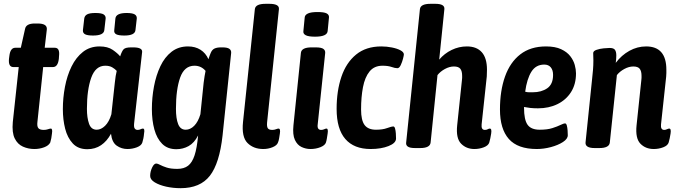

<svg xmlns="http://www.w3.org/2000/svg" viewBox="-20 -773 3543 1005"><path d="M160 7Q128 7 100 -5.5Q72 -18 57 -48.5Q42 -79 47 -134L78 -422H50Q23 -422 27 -465L29 -480Q34 -523 60 -523H89L111 -621Q116 -650 162 -650H177Q229 -650 225 -618L214 -523H267Q294 -523 289 -480L288 -465Q283 -422 257 -422H206L176 -136Q173 -112 180.5 -102.5Q188 -93 209 -93Q221 -93 231 -96.5Q241 -100 246 -100Q256 -100 252 -74Q251 -63 248.5 -49.5Q246 -36 243 -27Q235 -11 211 -2Q187 7 160 7Z M437 8Q389 8 361 -22Q333 -52 321 -99.5Q309 -147 309 -202Q309 -260 320 -318.5Q331 -377 354.5 -425Q378 -473 414.5 -501.5Q451 -530 501 -530Q544 -530 570 -512Q596 -494 609 -478Q618 -506 627.5 -515.5Q637 -525 667 -525H677Q726 -525 724 -501L682 -127Q680 -107 685.5 -100Q691 -93 700 -93Q709 -93 716 -96.5Q723 -100 728 -100Q739 -100 734 -74Q733 -61 730.5 -48.5Q728 -36 725 -27Q720 -11 696.5 -2Q673 7 647 7Q616 7 591 -10.5Q566 -28 561 -73Q540 -34 509 -13Q478 8 437 8ZM486 -94Q509 -94 530 -114.5Q551 -135 563 -175L581 -340Q583 -359 585.5 -375Q588 -391 591 -402Q582 -412 567.5 -420.5Q553 -429 531 -429Q480 -429 457.5 -366Q435 -303 435 -203Q435 -157 446 -125.5Q457 -94 486 -94ZM631 -587Q601 -587 588.5 -593.5Q576 -600 578 -615L584 -676Q587 -705 643 -705Q672 -705 684.5 -698Q697 -691 696 -676L689 -615Q686 -587 631 -587ZM467 -587Q438 -587 425.5 -593.5Q413 -600 414 -615L421 -676Q423 -691 436.5 -698Q450 -705 479 -705Q511 -705 522.5 -697.5Q534 -690 533 -676L526 -615Q523 -587 467 -587Z M925 212Q886 212 850 204Q814 196 790 181.5Q766 167 766 148Q766 126 776 104.5Q786 83 798 83Q805 83 818 90Q831 97 852.5 104Q874 111 908 111Q943 111 964.5 94.5Q986 78 998.5 40Q1011 2 1017 -64Q997 -25 967.5 -8.5Q938 8 903 8Q857 8 829 -20Q801 -48 788 -95.5Q775 -143 775 -202Q775 -262 786 -320.5Q797 -379 819.5 -426.5Q842 -474 878 -502Q914 -530 964 -530Q1002 -530 1029.5 -512.5Q1057 -495 1071 -463Q1075 -474 1077.5 -482Q1080 -490 1083 -496Q1090 -513 1103 -519Q1116 -525 1137 -525H1144Q1170 -525 1180.5 -517.5Q1191 -510 1190 -496L1145 -64Q1129 82 1078.5 147Q1028 212 925 212ZM952 -94Q976 -94 996.5 -114.5Q1017 -135 1029 -175L1046 -340Q1048 -359 1051 -375Q1054 -391 1056 -402Q1033 -429 998 -429Q945 -429 923 -367Q901 -305 901 -203Q901 -153 912.5 -123.5Q924 -94 952 -94Z M1358 7Q1307 7 1275.5 -24.5Q1244 -56 1252 -134L1314 -725Q1317 -753 1370 -753H1390Q1443 -753 1440 -725L1378 -132Q1376 -110 1382 -101.5Q1388 -93 1405 -93Q1416 -93 1424.5 -96.5Q1433 -100 1438 -100Q1449 -100 1445 -74Q1443 -62 1441 -49Q1439 -36 1435 -27Q1430 -12 1407 -2.5Q1384 7 1358 7Z M1605 7Q1581 7 1558.5 -3.5Q1536 -14 1523.5 -41Q1511 -68 1516 -117L1555 -496Q1558 -525 1611 -525H1632Q1663 -525 1673.5 -516.5Q1684 -508 1682 -494L1643 -122Q1639 -93 1661 -93Q1670 -93 1677 -96.5Q1684 -100 1689 -100Q1699 -100 1695 -74Q1693 -61 1691 -48.5Q1689 -36 1686 -27Q1681 -12 1657 -2.5Q1633 7 1605 7ZM1629 -581Q1595 -581 1580.5 -588.5Q1566 -596 1568 -610L1575 -682Q1576 -695 1592 -702.5Q1608 -710 1642 -710Q1676 -710 1689.5 -703Q1703 -696 1702 -682L1695 -610Q1692 -581 1629 -581Z M1920 7Q1833 7 1787.5 -45.5Q1742 -98 1742 -203Q1742 -297 1767 -371Q1792 -445 1844 -487.5Q1896 -530 1976 -530Q2004 -530 2031.5 -524.5Q2059 -519 2076.5 -509.5Q2094 -500 2094 -488Q2094 -483 2089.5 -465.5Q2085 -448 2077.5 -432Q2070 -416 2060 -416Q2048 -416 2029.5 -422.5Q2011 -429 1982 -429Q1939 -429 1914.5 -399Q1890 -369 1880 -317Q1870 -265 1870 -200Q1870 -143 1888.5 -118.5Q1907 -94 1948 -94Q1983 -94 2006 -102.5Q2029 -111 2039 -111Q2045 -111 2048 -100Q2051 -89 2052 -74.5Q2053 -60 2053 -48Q2053 -24 2014 -8.5Q1975 7 1920 7Z M2463 7Q2421 7 2393.5 -21Q2366 -49 2373 -117L2398 -354Q2399 -360 2399 -365.5Q2399 -371 2399 -376Q2399 -401 2389.5 -413Q2380 -425 2356 -425Q2333 -425 2309 -412Q2285 -399 2270 -380L2234 -27Q2231 2 2179 2H2153Q2126 2 2115 -5.5Q2104 -13 2106 -27L2178 -725Q2181 -753 2233 -753H2259Q2309 -753 2306 -725L2279 -461Q2306 -493 2344 -511.5Q2382 -530 2424 -530Q2475 -530 2502 -499.5Q2529 -469 2529 -408Q2529 -393 2528 -373L2501 -122Q2498 -93 2518 -93Q2527 -93 2533 -96.5Q2539 -100 2544 -100Q2555 -100 2551 -74Q2549 -62 2546.5 -49Q2544 -36 2541 -27Q2536 -11 2512.5 -2Q2489 7 2463 7Z M2790 7Q2690 7 2643.5 -45.5Q2597 -98 2597 -200Q2597 -298 2623.5 -372.5Q2650 -447 2703.5 -488.5Q2757 -530 2838 -530Q2886 -530 2917 -515.5Q2948 -501 2965 -479Q2982 -457 2988.5 -433Q2995 -409 2995 -389Q2995 -332 2969 -291Q2943 -250 2898 -228Q2853 -206 2796 -206Q2773 -206 2755.5 -208Q2738 -210 2723 -213V-209Q2723 -146 2741.5 -120Q2760 -94 2805 -94Q2845 -94 2871.5 -102.5Q2898 -111 2914 -119Q2930 -127 2938 -127Q2944 -127 2947 -116Q2950 -105 2951 -90.5Q2952 -76 2952 -65Q2952 -46 2926.5 -29.5Q2901 -13 2863.5 -3Q2826 7 2790 7ZM2769 -290Q2814 -290 2844.5 -311Q2875 -332 2875 -381Q2875 -406 2863 -420.5Q2851 -435 2829 -435Q2785 -435 2761.5 -397.5Q2738 -360 2729 -293Q2739 -290 2749 -290Q2759 -290 2769 -290Z M3402 7Q3359 7 3332 -21Q3305 -49 3312 -117L3337 -354Q3338 -360 3338 -365.5Q3338 -371 3338 -376Q3338 -401 3328.5 -413Q3319 -425 3295 -425Q3272 -425 3248 -412Q3224 -399 3209 -380L3172 -27Q3169 2 3117 2H3093Q3042 2 3045 -28L3079 -357Q3082 -384 3084 -407.5Q3086 -431 3086 -456Q3086 -467 3085.5 -476Q3085 -485 3085 -495Q3085 -506 3102 -512Q3119 -518 3139.5 -520Q3160 -522 3171 -522Q3192 -522 3199 -512Q3206 -502 3206 -483Q3206 -465 3203 -444Q3233 -484 3274.5 -507Q3316 -530 3362 -530Q3468 -530 3468 -408Q3468 -400 3468 -391Q3468 -382 3467 -372L3440 -122Q3437 -93 3457 -93Q3464 -93 3471 -96.5Q3478 -100 3483 -100Q3494 -100 3490 -74Q3488 -62 3485.5 -49Q3483 -36 3480 -27Q3475 -11 3451.5 -2Q3428 7 3402 7Z"/></svg>

Font: Asap Condensed Condensed SemiBold
Style: Italic
Weight: 600
Width: 3
Italic angle: -6°
Designer: Pablo Cosgaya
Foundry: Omnibus-Type
Version: Version 3.001; ttfautohint (v1.8.4.7-5d5b)